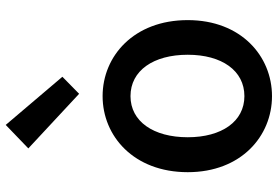

<svg xmlns="http://www.w3.org/2000/svg" viewBox="-166 -768 947 654"><g transform="rotate(-90 307.0 -440.5)"><path d="M307 13C443 13 566 -92 566 -274C566 -458 443 -564 307 -564C171 -564 48 -458 48 -274C48 -92 171 13 307 13ZM307 -81C221 -81 167 -158 167 -274C167 -391 221 -469 307 -469C394 -469 448 -391 448 -274C448 -158 394 -81 307 -81ZM315 -644 373 -701 209 -894 129 -817Z"/></g></svg>

Font: Genne Gothic Medium
Style: Regular
Weight: 500
Designer: Ryoko NISHIZUKA (kana & ideographs); Paul D. Hunt (Latin, Greek & Cyrillic); Wenlong ZHANG (bopomofo); Sandoll Communica
Foundry: Adobe Systems Incorporated
Version: Version 1.004;PS 1.004;hotconv 16.6.51;makeotf.lib2.5.65220